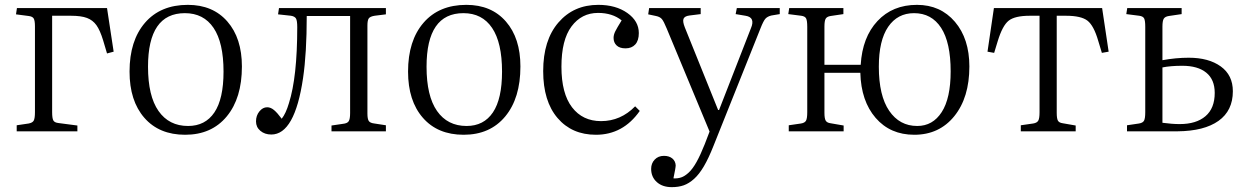

<svg xmlns="http://www.w3.org/2000/svg" viewBox="-20 -541 5130 791"><path d="M48.8 0V-24.9L98.1 -32.2Q114.3 -35.2 119.1 -44.4Q124 -53.7 124 -79.1V-432.1Q124 -455.6 119.1 -464.4Q114.3 -473.1 98.1 -475.1L45.9 -481.9L49.8 -507.8H420.9L448.2 -328.1L420.9 -320.8L404.8 -375Q392.1 -416.5 377.2 -437.3Q362.3 -458 338.4 -467Q314.5 -476.1 272 -476.1H194.8V-79.1Q194.8 -54.2 199.5 -45.2Q204.1 -36.1 220.2 -34.2L298.8 -23.9V0Z M742.7 14.2Q635.7 14.2 574.7 -55.7Q513.7 -125.5 513.7 -246.1Q513.7 -373.5 577.4 -447.3Q641.1 -521 753.9 -521Q856.9 -521 916.7 -452.4Q976.6 -383.8 976.6 -267.1Q976.6 -136.7 914.1 -61.3Q851.6 14.2 742.7 14.2ZM754.9 -22Q825.7 -22 863.3 -77.9Q900.9 -133.8 900.9 -246.1Q900.9 -365.2 859.9 -426Q818.8 -486.8 741.7 -486.8Q589.8 -486.8 589.8 -266.1Q589.8 -145.5 633.1 -83.7Q676.3 -22 754.9 -22Z M1097.7 13.2Q1070.8 13.2 1052.7 -2Q1034.7 -17.1 1034.7 -41Q1034.7 -64.9 1048.6 -82Q1062.5 -99.1 1080.6 -99.1Q1095.2 -99.1 1108.9 -87.6Q1122.6 -76.2 1140.6 -51.8Q1157.7 -73.2 1170.4 -116.2Q1204.6 -223.6 1204.6 -429.2Q1204.6 -455.6 1199.5 -464.6Q1194.3 -473.6 1178.7 -476.1L1125.5 -481.9L1129.4 -507.8H1569.8V-481.9L1523.4 -476.1Q1504.9 -473.1 1499.3 -465.3Q1493.7 -457.5 1493.7 -436V-73.2Q1493.7 -50.8 1499.3 -42.5Q1504.9 -34.2 1522.5 -32.2L1569.8 -24.9V0H1345.7V-23.9L1392.6 -30.8Q1411.1 -32.7 1416.7 -41.7Q1422.4 -50.8 1422.4 -75.2V-475.1H1243.7Q1243.7 -321.8 1228.5 -219.2Q1194.3 13.2 1097.7 13.2Z M1890.1 14.2Q1783.2 14.2 1722.2 -55.7Q1661.1 -125.5 1661.1 -246.1Q1661.1 -373.5 1724.9 -447.3Q1788.6 -521 1901.4 -521Q2004.4 -521 2064.2 -452.4Q2124 -383.8 2124 -267.1Q2124 -136.7 2061.5 -61.3Q1999 14.2 1890.1 14.2ZM1902.3 -22Q1973.1 -22 2010.7 -77.9Q2048.3 -133.8 2048.3 -246.1Q2048.3 -365.2 2007.3 -426Q1966.3 -486.8 1889.2 -486.8Q1737.3 -486.8 1737.3 -266.1Q1737.3 -145.5 1780.5 -83.7Q1823.7 -22 1902.3 -22Z M2435.1 14.2Q2335.9 14.2 2276.9 -54.9Q2217.8 -124 2217.8 -248Q2217.8 -375.5 2280.5 -448.2Q2343.3 -521 2444.8 -521Q2517.1 -521 2564.5 -487.5Q2611.8 -454.1 2611.8 -404.8Q2611.8 -374 2597.2 -357.9Q2582.5 -341.8 2557.1 -341.8Q2532.7 -341.8 2520.3 -353.8Q2507.8 -365.7 2507.8 -384.8Q2507.8 -397.9 2514.9 -412.1Q2522 -426.3 2541 -457Q2502.9 -487.8 2443.8 -487.8Q2376 -487.8 2334.5 -432.1Q2293 -376.5 2293 -266.1Q2293 -155.8 2336.7 -98.9Q2380.4 -42 2456.1 -42Q2537.1 -42 2596.7 -103L2615.7 -84Q2546.9 14.2 2435.1 14.2Z M2747.6 230Q2709 230 2685.8 209Q2662.6 188 2662.6 154.8Q2662.6 131.8 2677.2 116.5Q2691.9 101.1 2715.3 101.1Q2736.8 101.1 2749.8 111.8Q2762.7 122.6 2763.7 140.1Q2763.7 149.9 2754.4 193.8Q2772 194.8 2786.4 189.9Q2800.8 185.1 2816.9 170.4Q2833 155.8 2849.4 126.7Q2865.7 97.7 2883.3 53.2L2903.3 1L2726.6 -423.8Q2714.8 -452.6 2707 -462.2Q2699.2 -471.7 2682.6 -475.1L2650.4 -481.9L2654.3 -507.8H2866.7V-482.9L2820.3 -477.1Q2800.8 -474.6 2796.1 -463.9Q2791.5 -453.1 2801.3 -428.2L2938.5 -87.9H2942.4L3073.7 -424.8Q3083 -446.3 3077.9 -459.5Q3072.8 -472.7 3051.3 -476.1L3010.7 -482.9L3015.6 -507.8H3192.4V-482.9L3157.7 -477.1Q3141.6 -473.1 3133.3 -463.9Q3125 -454.6 3113.3 -424.8L2919.4 60.1Q2899.4 110.8 2879.9 144Q2860.4 177.2 2839.4 196Q2818.4 214.8 2796.9 222.4Q2775.4 230 2747.6 230Z M3746.6 14.2Q3647.5 14.2 3587.4 -55.4Q3527.3 -125 3524.4 -241.2H3376.5V-76.2Q3376.5 -53.2 3381.6 -44.2Q3386.7 -35.2 3401.9 -33.2L3455.6 -23.9V0H3229.5V-24.9L3279.8 -32.2Q3295.4 -34.7 3300.5 -43.7Q3305.7 -52.7 3305.7 -79.1V-430.2Q3305.7 -456.1 3301 -465.1Q3296.4 -474.1 3280.8 -476.1L3227.5 -482.9L3231.4 -507.8H3454.6V-482.9L3401.9 -475.1Q3386.7 -472.7 3381.6 -463.9Q3376.5 -455.1 3376.5 -431.2V-273.9H3525.9Q3532.7 -387.7 3595 -454.3Q3657.2 -521 3757.8 -521Q3854.5 -521 3914.1 -451.2Q3973.6 -381.3 3973.6 -267.1Q3973.6 -139.2 3911.6 -62.5Q3849.6 14.2 3746.6 14.2ZM3758.8 -22Q3822.8 -22 3859.6 -79.1Q3896.5 -136.2 3896.5 -247.1Q3896.5 -365.7 3857.2 -426.3Q3817.9 -486.8 3745.6 -486.8Q3677.7 -486.8 3639.2 -430.7Q3600.6 -374.5 3600.6 -266.1Q3600.6 -147 3643.3 -84.5Q3686 -22 3758.8 -22Z M4185.5 0V-24.9L4236.3 -32.2Q4252 -34.7 4257.3 -43.7Q4262.7 -52.7 4262.7 -79.1V-476.1H4222.7Q4161.1 -476.1 4135.5 -455.8Q4109.9 -435.5 4090.3 -371.1L4075.7 -323.2L4048.3 -328.1L4074.7 -507.8H4520.5L4547.4 -328.1L4519.5 -323.2L4504.4 -373Q4486.3 -435.5 4460.2 -455.8Q4434.1 -476.1 4371.6 -476.1H4333.5V-76.2Q4333.5 -52.7 4338.4 -43.9Q4343.3 -35.2 4358.4 -33.2L4411.6 -23.9V0Z M4623 0V-24.9L4672.4 -32.2Q4688 -34.7 4693.1 -43.7Q4698.2 -52.7 4698.2 -79.1V-430.2Q4698.2 -456.1 4693.6 -465.1Q4689 -474.1 4673.3 -476.1L4620.1 -482.9L4624 -507.8H4848.1V-482.9L4795.4 -475.1Q4779.8 -472.7 4774.4 -463.9Q4769 -455.1 4769 -431.2V-293Q4824.7 -303.2 4877.4 -303.2Q4959.5 -303.2 5009.3 -267.3Q5059.1 -231.4 5059.1 -165Q5059.1 -85 5000 -43Q4940.9 -1 4831.1 0ZM4840.3 -29.8Q4908.2 -29.8 4946.3 -62.3Q4984.4 -94.7 4984.4 -158.2Q4984.4 -213.4 4949.5 -241.7Q4914.6 -270 4851.1 -270Q4802.7 -270 4769 -263.2V-35.2Q4809.1 -29.8 4840.3 -29.8Z"/></svg>

Font: Literata Light
Style: Regular
Weight: 300
Designer: Latin by Veronika Burian and Jose Scaglione. Greek by Irene Vlachou. Cyrillic by Vera Evstafieva.
Foundry: TypeTogether
Version: Version 3.021